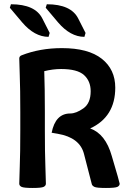

<svg xmlns="http://www.w3.org/2000/svg" viewBox="-20 -888 618 915"><path d="M417.5 -10.3 380.4 -153.8Q360.8 -232.4 254.9 -250.5L226.1 -255.4Q244.1 -347.2 314.9 -347.2Q342.8 -347.2 377.4 -371.6Q412.1 -396 412.1 -453.1Q412.1 -501.5 380.4 -530.3Q348.6 -559.1 271 -559.1Q232.4 -559.1 190.9 -548.8Q193.8 -465.8 193.8 -354.5V-267.6Q193.8 -156.2 196.3 -94.7Q198.7 -33.2 198.7 -12.7Q198.7 -2.9 188.2 2.4Q177.7 7.8 135.7 7.8Q93.3 7.8 82.5 2.4Q71.8 -2.9 71.8 -12.7Q71.8 -33.2 74.2 -94.7Q76.7 -156.2 76.7 -267.6V-354.5Q76.7 -465.8 74.2 -527.3Q71.8 -588.9 71.8 -609.4Q71.8 -620.1 83 -624.5Q170.4 -658.7 274.9 -658.7Q400.9 -658.7 465.1 -607.9Q529.3 -557.1 529.3 -470.2Q529.3 -331.1 409.7 -275.9Q482.9 -250 512.7 -144.5Q550.3 -18.1 550.3 -12.7Q550.3 -2.9 539.8 2.4Q529.3 7.8 484.9 7.8Q439.9 7.8 429.7 2.4Q419.4 -2.9 417.5 -10.3ZM211.4 -712.4Q144.5 -712.4 85.4 -781.7L26.9 -851.1L32.2 -867.7Q147.9 -867.7 182.1 -799.3L216.8 -731ZM382.3 -712.4Q315.4 -712.4 256.3 -781.7L197.8 -851.1L203.1 -867.7Q318.8 -867.7 353 -799.3L387.7 -731Z"/></svg>

Font: Bainsley
Style: Bold
Weight: 700
Designer: Paul James MIller
Foundry: High-Logic / Made with FontCreator
Version: Version 1.411;March 28, 2021;FontCreator 13.0.0.2683 64-bit